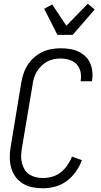

<svg xmlns="http://www.w3.org/2000/svg" viewBox="-20 -1002 540 1030"><path d="M210 8Q181 8 153.5 2.5Q126 -3 103 -17Q80 -31 64 -52.5Q48 -74 40.5 -100Q33 -126 32.5 -155Q32 -184 37 -213L94 -558Q98 -582 106 -606.5Q114 -631 128 -653Q142 -675 162 -693Q182 -711 206 -722.5Q230 -734 255 -738.5Q280 -743 305 -743Q329 -743 353 -739.5Q377 -736 398 -726.5Q419 -717 436 -701.5Q453 -686 462.5 -665.5Q472 -645 475 -620.5Q478 -596 474 -572L473 -566H412L413 -570Q417 -595 411.5 -618.5Q406 -642 390.5 -658Q375 -674 352 -681Q329 -688 305 -688Q287 -688 268.5 -684.5Q250 -681 233 -671.5Q216 -662 202 -648.5Q188 -635 178 -618.5Q168 -602 162.5 -584Q157 -566 155 -549L97 -204Q94 -184 93.5 -164Q93 -144 98 -126Q103 -108 112.5 -92Q122 -76 137.5 -66Q153 -56 171.5 -51.5Q190 -47 210 -47Q234 -47 259.5 -54Q285 -61 305.5 -77Q326 -93 341.5 -115.5Q357 -138 366 -162L419 -143Q408 -111 387.5 -82Q367 -53 338.5 -31.5Q310 -10 276.5 -1Q243 8 210 8ZM288 -815 217 -955 260 -978 336 -864 451 -982 488 -951 370 -815Z"/></svg>

Font: Iosevka SS18 Light
Style: Italic
Weight: 300
Italic angle: -9°
Monospace: yes
Designer: Belleve Invis
Foundry: Belleve Invis
Version: Version 25.1.1; ttfautohint (v1.8.4)